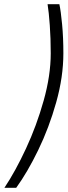

<svg xmlns="http://www.w3.org/2000/svg" viewBox="-20 -774 321 912"><path d="M281 -521Q281 -409 247 -288Q213 -167 161.5 -61Q110 45 57 118H1Q53 40 103.5 -68.5Q154 -177 187.5 -296.5Q221 -416 221 -521Q221 -591 216.5 -654Q212 -717 206 -754H262Q269 -722 275 -658.5Q281 -595 281 -521Z"/></svg>

Font: Cairo Light
Style: Italic
Weight: 300
Italic angle: -13°
Designer: Mohamed Gaber, Accademia di Belle Arti di Urbino and others
Foundry: Kief Type Foundry, Accademia di Belle Arti di Urbino and others
Version: Version 3.011